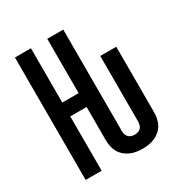

<svg xmlns="http://www.w3.org/2000/svg" viewBox="-173 -863 946 998"><g transform="rotate(-30 300.0 -363.5)"><path d="M397 8Q378 8 359.5 5Q341 2 324 -5.5Q307 -13 292.5 -25.5Q278 -38 269 -54Q260 -70 256 -88.5Q252 -107 252 -126V-326H154V0H58V-735H154V-409H252V-735H348V-126Q348 -116 351 -106Q354 -96 361 -89Q368 -82 377.5 -79Q387 -76 397 -76Q407 -76 417 -79Q427 -82 433.5 -89Q440 -96 443 -106Q446 -116 446 -126V-520H542V-126Q542 -107 538 -88.5Q534 -70 525 -54Q516 -38 501.5 -25.5Q487 -13 470 -5.5Q453 2 434.5 5Q416 8 397 8Z"/></g></svg>

Font: Iosevka SS04 Medium Extended
Style: Regular
Weight: 500
Width: 7
Monospace: yes
Designer: Belleve Invis
Foundry: Belleve Invis
Version: Version 19.0.0; ttfautohint (v1.8.4)